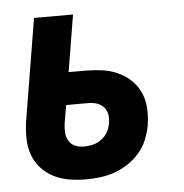

<svg xmlns="http://www.w3.org/2000/svg" viewBox="-44 -562 587 613"><g transform="rotate(-5 250.0 -256.0)"><path d="M208 8Q181 8 154 3.5Q127 -1 104.5 -12.5Q82 -24 64.5 -43Q47 -62 38.5 -86.5Q30 -111 29.5 -138Q29 -165 33 -193L87 -520H212L182 -338H235Q263 -338 289 -334.5Q315 -331 338.5 -320.5Q362 -310 380.5 -292.5Q399 -275 409.5 -252Q420 -229 421.5 -202Q423 -175 419 -148Q415 -125 406 -102.5Q397 -80 381 -61Q365 -42 344 -28Q323 -14 300.5 -6Q278 2 254.5 5Q231 8 208 8ZM210 -97Q224 -97 239 -100.5Q254 -104 266.5 -113.5Q279 -123 286.5 -136.5Q294 -150 296 -164Q299 -179 296.5 -192.5Q294 -206 285 -216Q276 -226 263 -230Q250 -234 235 -234H165L155 -176Q153 -161 154 -146.5Q155 -132 162 -120Q169 -108 182 -102.5Q195 -97 210 -97Z"/></g></svg>

Font: Iosevka SS04 Extrabold
Style: Italic
Weight: 800
Italic angle: -9°
Monospace: yes
Designer: Belleve Invis
Foundry: Belleve Invis
Version: Version 19.0.0; ttfautohint (v1.8.4)